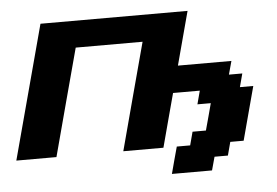

<svg xmlns="http://www.w3.org/2000/svg" viewBox="-52 -697 1291 894"><g transform="rotate(-5 593.5 -250.0)"><path d="M716.3 125H903.8L920.9 62.5H983.4L1000 0H1062.5Q1073.7 -42 1095.9 -125Q1118.2 -208 1129.4 -250H1066.9L1083.5 -312.5H1021L1038.1 -375H788.1Q799.3 -416.5 821.5 -500Q843.8 -583.5 855 -625H167.5Q139.6 -520.5 83.7 -312.3Q27.8 -104 0 0H187.5Q209.5 -83 254.2 -250Q298.8 -417 321.3 -500H633.8Q611.3 -417 566.7 -250Q522 -83 500 0H687.5Q698.7 -42 720.9 -125.2Q743.2 -208.5 754.4 -250H879.4L862.8 -187.5H925.3Q919.9 -167 908.7 -125.2Q897.5 -83.5 891.6 -62.5H829.1L812.5 0H750Q744.1 21 732.9 62.5Q721.7 104 716.3 125Z"/></g></svg>

Font: Faithful 32x
Style: SemiboldOblique
Weight: 400
Foundry: Faithful Resource Pack
Version: Version 1.0; January 27, 2023